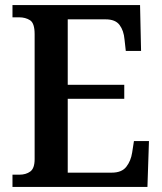

<svg xmlns="http://www.w3.org/2000/svg" viewBox="-20 -734 638 754"><path d="M29 0V-48H56Q82 -48 99 -60.5Q116 -73 116 -109V-600Q116 -643 98 -654.5Q80 -666 55 -666H29V-714H530L534 -534H474L469 -579Q466 -614 449.5 -636Q433 -658 395 -658H246V-401H468V-346H246V-56H419Q458 -56 476 -79Q494 -102 499 -135L506 -180H565L559 0Z"/></svg>

Font: Noto Serif Myanmar SemiCondensed SemiBold
Style: Regular
Weight: 600
Width: 4
Designer: Ben Mitchell and the Monotype Design Team
Foundry: Monotype Imaging Inc.
Version: Version 2.106; ttfautohint (v1.8.4.7-5d5b)